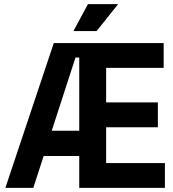

<svg xmlns="http://www.w3.org/2000/svg" viewBox="-20 -908 837 928"><path d="M363 0V-154H191L141 0H6L240 -700H771V-580H493V-413H743V-293H493V-120H777V0ZM363 -276V-630H345L230 -276ZM335 -758 405 -888H551L447 -758Z"/></svg>

Font: Space Grotesk Frontify
Style: Bold
Weight: 700
Designer: Florian Karsten
Version: Version 2.000